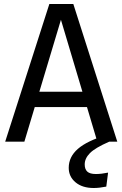

<svg xmlns="http://www.w3.org/2000/svg" viewBox="-20 -709 613 961"><path d="M347 -689 567 0H467L285 -610L102 0H6L227 -689ZM407 -250 430 -173H139L162 -250ZM527 0Q456 31 430 57.5Q404 84 404 114Q404 138 417 150Q430 162 460 162Q487 162 521 155L512 225Q477 232 449 232Q392 232 358 203.5Q324 175 324 131Q324 76 370 36Q416 -4 513 -33Z"/></svg>

Font: Firava
Style: Regular
Weight: 400
Designer: Carrois Corporate & Edenspiekermann AG
Foundry: Greg Finn Gibson
Version: Version 5.000